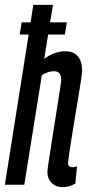

<svg xmlns="http://www.w3.org/2000/svg" viewBox="-25 -760 366 790"><path d="M255 -90Q255 -72 274 -72Q277 -72 281.5 -72.5Q286 -73 292 -76L285 -5Q260 10 233 10Q205 10 187.5 -7.5Q170 -25 170 -51Q170 -60 174.5 -90Q179 -120 185.5 -161.5Q192 -203 199 -248Q206 -293 212.5 -333Q219 -373 223 -400Q227 -427 227 -432Q227 -447 220.5 -457Q214 -467 196 -467Q186 -467 171.5 -462.5Q157 -458 147 -450L75 0H-5L93 -618H56L64 -668H101L112 -740H193L181 -668H250L242 -618H173L157 -518Q200 -549 243 -549Q279 -549 296 -527.5Q313 -506 313 -470Q313 -463 309 -434.5Q305 -406 298 -364.5Q291 -323 283.5 -277.5Q276 -232 269.5 -191.5Q263 -151 259 -123Q255 -95 255 -90Z"/></svg>

Font: Georama Extra Condensed Medium
Style: Italic
Weight: 500
Width: 2
Italic angle: -9°
Designer: Jean-Baptiste Levee
Foundry: Production Type
Version: Version 1.000